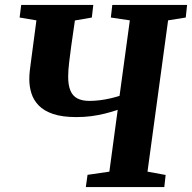

<svg xmlns="http://www.w3.org/2000/svg" viewBox="-20 -763 783 783"><path d="M330 0 337 -50 426 -63 460 -315Q435 -306.5 407.8 -299.8Q380.5 -293 351.8 -289.2Q323 -285.5 292 -285.5Q234 -285.5 196.5 -298.2Q159 -311 138 -332.8Q117 -354.5 108.2 -382.2Q99.5 -410 99.5 -439.5Q99.5 -456.5 101.5 -474.5Q103.5 -492.5 105.5 -506L128.5 -680L60 -691.5L66.5 -743H360.5L354.5 -691.5L285.5 -679.5L270.5 -575.5Q266 -542.5 262 -508.8Q258 -475 258 -450Q258 -416 267 -394Q276 -372 295.2 -361.8Q314.5 -351.5 345 -351.5Q364 -351.5 386.8 -354.2Q409.5 -357 430.8 -362Q452 -367 467.5 -372L509.5 -680L432 -691.5L438 -743H743L737.5 -691.5L665.5 -680L581.5 -63L655.5 -49.5L650 0Z"/></svg>

Font: Merriweather ExtraBold
Style: Italic
Weight: 800
Italic angle: -7.8°
Version: Version 2.101